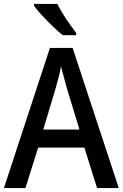

<svg xmlns="http://www.w3.org/2000/svg" viewBox="-20 -961 627 981"><path d="M476 0 411 -207H175L110 0H0L235 -716H351L587 0ZM322 -509Q317 -530 307 -564.5Q297 -599 292 -622Q287 -595 278.5 -562Q270 -529 264 -509L201 -299H386ZM273 -941Q284 -919 301 -891Q318 -863 336.5 -837Q355 -811 369 -793V-781H301Q279 -798 249.5 -826.5Q220 -855 193.5 -883.5Q167 -912 154 -931V-941Z"/></svg>

Font: Noto Sans Sinhala UI SemiCondensed Medium
Style: Regular
Weight: 500
Width: 4
Designer: Jelle Bosma - Monotype Design Team
Foundry: Monotype Imaging Inc.
Version: Version 2.006; ttfautohint (v1.8.4.7-5d5b)